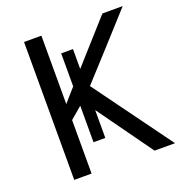

<svg xmlns="http://www.w3.org/2000/svg" viewBox="-129 -824 877 934"><g transform="rotate(-20 309.5 -357.0)"><path d="M248 -329.1 187 -276.9V0H97.2V-713.9H187V-359.9L248 -429.2V-600.1H309.1V-497.1L502.9 -713.9H607.9Q460 -549.8 325.2 -402.8L619.1 0H513.2L309.1 -284.2V-140.1H248Z"/></g></svg>

Font: NotoPenekeko
Style: Regular
Weight: 400
Designer: Monotype Design team
Foundry: Monotype Imaging Inc.
Version: Version 1.04